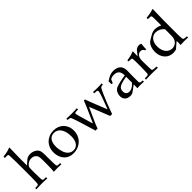

<svg xmlns="http://www.w3.org/2000/svg" viewBox="200 -1915 3069 3069"><g transform="rotate(-45 1734.0 -381.0)"><path d="M6.3 0V-27.8L52.2 -28.3Q72.3 -29.3 77.6 -40.5Q83 -51.8 83.5 -74.7Q84 -78.1 84.7 -112.5Q85.4 -147 86.9 -214.8V-467.3Q86.9 -486.8 86.7 -511.2Q86.4 -535.6 85.7 -560.8Q85 -585.9 84.2 -610.1Q83.5 -634.3 82.8 -653.8Q82 -673.3 80.8 -686Q79.6 -698.7 78.6 -701.2Q77.1 -703.6 76.4 -705.6Q75.7 -707.5 69.6 -708.7Q63.5 -710 48.3 -710.7Q33.2 -711.4 3.4 -711.4V-740.2Q59.1 -747.1 97.2 -755.9Q135.3 -764.6 156.7 -774.4Q163.6 -777.3 166.5 -777.3Q173.8 -777.3 173.8 -769Q173.8 -767.1 173.6 -764.9Q173.3 -762.7 172.9 -759.3L172.4 -743.2Q169.9 -655.8 169.4 -594.2L168.5 -518.1V-375.5Q168.9 -376 174.8 -381.1Q180.7 -386.2 189 -393.3Q197.3 -400.4 206.8 -408.9Q216.3 -417.5 224.6 -424.6Q232.9 -431.6 238.5 -436.5Q244.1 -441.4 244.6 -441.9Q252.9 -449.7 264.2 -455.1Q275.4 -460.4 287.8 -463.9Q300.3 -467.3 312.7 -468.8Q325.2 -470.2 336.4 -470.2Q358.4 -470.2 380.6 -464.4Q402.8 -458.5 421.9 -448.5Q440.9 -438.5 455.6 -424.8Q470.2 -411.1 477.5 -395.5Q493.2 -361.8 493.2 -300.3V-214.4L494.6 -147Q496.1 -84 496.1 -76.2Q497.1 -55.7 500.7 -43.9Q504.4 -32.2 519.5 -29.3Q522.5 -28.8 570.3 -27.8V0Q542.5 -1 522.2 -1.7Q502 -2.4 489.3 -2.4Q478.5 -2.4 456.5 -1.7Q434.6 -1 400.9 0Q404.3 -36.6 406 -71.5Q407.7 -106.4 407.7 -140.6V-261.7Q407.7 -289.6 406.2 -308.8Q404.8 -328.1 400.1 -342Q395.5 -356 387.2 -366.5Q378.9 -377 365.2 -387.7Q351.1 -398.9 333 -403.3Q314.9 -407.7 291.5 -407.7Q272 -407.7 252.2 -400.4Q232.4 -393.1 215.8 -381.1Q199.2 -369.1 187.7 -353.5Q176.3 -337.9 173.3 -321.3Q171.4 -311.5 171.4 -271.5V-214.4Q171.4 -207.5 171.6 -194.8Q171.9 -182.1 172.4 -167.2Q172.9 -152.3 173.1 -136.7Q173.3 -121.1 173.6 -108.2Q173.8 -95.2 174.1 -86.7Q174.3 -78.1 174.3 -77.6Q174.8 -66.4 175.5 -58.1Q176.3 -49.8 178.7 -43.9Q181.2 -38.1 185.8 -34.4Q190.4 -30.8 197.8 -29.3Q201.7 -28.8 252 -27.8V0Q207.5 -2 178 -2.7Q148.4 -3.4 131.8 -3.4Q117.7 -3.4 86.4 -2.7Q55.2 -2 6.3 0Z M615.2 -224.6Q615.2 -279.3 633.8 -324.7Q652.3 -370.1 685.3 -402.8Q718.3 -435.5 763.7 -453.9Q809.1 -472.2 863.3 -472.2Q914.6 -472.2 957 -455.1Q999.5 -438 1030 -407.5Q1060.5 -377 1077.6 -334.5Q1094.7 -292 1094.7 -241.2Q1094.7 -170.4 1061.5 -110.8Q1028.8 -51.8 967.8 -18.1Q907.7 15.1 834.5 15.1Q792 15.1 759.5 3.9Q727.1 -7.3 703.1 -25.4Q679.2 -43.5 663.1 -65.9Q647 -88.4 637.7 -110.8Q615.2 -164.6 615.2 -224.6ZM707.5 -260.7Q707.5 -202.6 727.5 -138.7Q737.3 -107.9 752 -85.4Q766.6 -63 784.7 -48.3Q802.7 -33.7 824 -26.6Q845.2 -19.5 867.7 -19.5Q895.5 -19.5 919.7 -30.5Q943.8 -41.5 961.9 -64.2Q980 -86.9 990.2 -121.3Q1000.5 -155.8 1000.5 -202.6Q1000.5 -266.6 986.8 -311.8Q973.1 -356.9 950.9 -385.3Q928.7 -413.6 900.4 -426.5Q872.1 -439.5 842.3 -439.5Q812.5 -439.5 787.8 -429Q763.2 -418.5 745.4 -396.5Q727.5 -374.5 717.5 -340.8Q707.5 -307.1 707.5 -260.7Z M1337.4 5.4 1271.5 -213.4Q1262.2 -243.7 1251.5 -277.1Q1240.7 -310.5 1231.2 -338.9Q1221.7 -367.2 1214.4 -387Q1207 -406.7 1204.6 -410.2Q1201.2 -415.5 1198 -418.5Q1194.8 -421.4 1188.7 -423.6Q1182.6 -425.8 1171.9 -427.2Q1161.1 -428.7 1142.1 -430.7V-459Q1168.9 -457 1197.8 -456.3Q1226.6 -455.6 1257.3 -455.6Q1290 -455.6 1320.6 -456.3Q1351.1 -457 1379.4 -459V-430.7Q1352.5 -430.2 1337.4 -429.2Q1322.3 -428.2 1314.5 -425.8Q1306.6 -423.3 1304.7 -419.2Q1302.7 -415 1302.7 -408.2Q1303.2 -402.8 1306.6 -387.9Q1310.1 -373 1316.9 -348.1L1362.3 -190.9Q1368.2 -170.4 1374.5 -149.7Q1380.9 -128.9 1389.6 -105.5L1498.5 -351.1Q1523.9 -408.7 1546.4 -466.3H1570.3Q1586.4 -420.9 1597.7 -391.6Q1608.9 -362.3 1614.3 -348.1L1670.4 -206.5Q1684.6 -170.9 1695.6 -144Q1706.5 -117.2 1713.9 -99.1L1750.5 -195.3Q1763.7 -230 1775.9 -263.4Q1788.1 -296.9 1797.4 -324.7Q1806.6 -352.5 1812 -373.3Q1817.4 -394 1817.4 -403.8Q1817.4 -410.2 1816.4 -415Q1815.4 -419.9 1808.6 -423.3Q1801.8 -426.8 1787.1 -428.5Q1772.5 -430.2 1744.6 -430.7V-459Q1781.7 -457 1807.4 -456.3Q1833 -455.6 1847.2 -455.6Q1864.3 -455.6 1887.5 -456.3Q1910.6 -457 1939.9 -459V-430.7Q1924.3 -430.2 1914.8 -428.7Q1905.3 -427.2 1899.9 -424.8Q1894.5 -422.4 1891.4 -418.7Q1888.2 -415 1884.8 -410.2Q1879.4 -401.4 1868.7 -382.1Q1857.9 -362.8 1845.2 -332L1793.9 -210L1772 -155.3Q1768.6 -147 1759.5 -122.3Q1750.5 -97.7 1734.4 -56.2Q1727.5 -38.6 1722.4 -23.2Q1717.3 -7.8 1713.9 5.4H1668L1644.5 -55.7L1533.2 -335.4L1486.3 -234.4L1431.2 -111.8Q1421.4 -89.8 1413.6 -72.5Q1405.8 -55.2 1400.4 -39.6L1384.3 5.4Z M2067.9 -334.5 2042 -341.3Q2042.5 -346.7 2042.5 -354.5Q2042.5 -362.3 2042.5 -372.1Q2042.5 -382.3 2042.5 -390.4Q2042.5 -398.4 2042 -404.8Q2104.5 -445.8 2143.6 -459.5Q2173.8 -469.7 2211.4 -469.7Q2288.6 -469.7 2331.5 -431.2Q2374.5 -392.6 2374.5 -314L2372.6 -224.6V-79.1Q2372.6 -65.4 2373.5 -56.2Q2374.5 -46.9 2378.2 -41.5Q2381.8 -36.1 2388.4 -33.7Q2395 -31.2 2406.2 -30.8L2438 -27.8V0Q2417.5 -2 2400.1 -2.7Q2382.8 -3.4 2367.7 -3.4Q2353 -3.4 2333.7 -2.7Q2314.5 -2 2289.6 0L2292 -85.9Q2193.4 -10.7 2173.8 -1Q2155.8 8.3 2127 8.3Q2097.2 8.3 2074 0.2Q2050.8 -7.8 2034.7 -22.9Q2018.6 -38.1 2010.3 -59.3Q2002 -80.6 2002 -106.9Q2002 -132.8 2008.5 -154.5Q2015.1 -176.3 2025.6 -192.9Q2036.1 -209.5 2048.8 -220.7Q2061.5 -231.9 2073.7 -236.8Q2087.9 -242.7 2110.6 -250.2Q2133.3 -257.8 2165.5 -265.1Q2197.8 -272.9 2229.2 -278.3Q2260.7 -283.7 2292 -287.6Q2292 -318.4 2285.6 -342.8Q2279.3 -367.2 2264.9 -384Q2250.5 -400.9 2228 -409.9Q2205.6 -418.9 2173.3 -418.9Q2158.7 -418.9 2146 -416.7Q2133.3 -414.6 2123 -411.1Q2112.8 -407.7 2105.7 -404.1Q2098.6 -400.4 2096.2 -397.9L2087.4 -380.4Q2080.1 -366.2 2075.9 -354.5Q2071.8 -342.8 2067.9 -334.5ZM2292 -257.8Q2248.5 -250.5 2216.3 -242.7Q2184.1 -234.9 2161.4 -226.1Q2138.7 -217.3 2124.3 -207.3Q2109.9 -197.3 2101.8 -185.1Q2093.8 -172.9 2090.8 -158.7Q2087.9 -144.5 2087.9 -127.4Q2087.9 -90.8 2107.9 -70.8Q2127.9 -50.8 2163.6 -50.8Q2228.5 -50.8 2292 -126Z M2484.9 0V-27.8Q2512.7 -28.3 2527.3 -28.8Q2542 -29.3 2544.4 -29.8Q2559.1 -32.2 2564 -43.5Q2568.8 -54.7 2569.3 -78.6Q2571.3 -144 2571.8 -178Q2572.3 -211.9 2572.3 -214.8V-272.9Q2572.3 -287.1 2572 -306.2Q2571.8 -325.2 2571.3 -343.3Q2570.8 -361.3 2569.6 -374.8Q2568.4 -388.2 2566.4 -391.1Q2564.5 -394 2563.2 -396Q2562 -397.9 2556.9 -399.2Q2551.8 -400.4 2540.8 -400.9Q2529.8 -401.4 2509.3 -401.4H2491.7V-429.2Q2541.5 -436 2577.4 -445.1Q2613.3 -454.1 2635.7 -464.8Q2646 -470.2 2648.9 -469.7Q2656.2 -469.7 2656.2 -460Q2656.2 -445.8 2654.8 -420.7Q2653.3 -395.5 2652.8 -359.9Q2663.6 -371.6 2674.1 -384.8Q2684.6 -397.9 2693.6 -409.7Q2702.6 -421.4 2709.7 -430.2Q2716.8 -439 2720.2 -442.4Q2734.4 -455.6 2753.7 -462.9Q2772.9 -470.2 2793.5 -470.2Q2814.5 -470.2 2834 -461.4L2836.9 -454.6Q2833 -421.9 2831.1 -393.6Q2829.1 -365.2 2828.6 -340.3H2806.6Q2795.4 -363.8 2780.5 -374.5Q2765.6 -385.3 2743.2 -385.3Q2725.1 -385.3 2708.7 -377.7Q2692.4 -370.1 2679.9 -354.7Q2667.5 -339.4 2660.2 -316.2Q2652.8 -293 2652.8 -261.2V-210.9Q2652.8 -194.8 2653.6 -165.5Q2654.3 -136.2 2655.3 -93.3Q2655.8 -74.7 2656.5 -64.2Q2657.2 -53.7 2659.2 -48.1Q2661.1 -42.5 2664.3 -40.5Q2667.5 -38.6 2673.3 -36.6Q2680.7 -34.2 2700.4 -32.2Q2720.2 -30.3 2752.4 -27.8V0Q2709.5 -2 2673.1 -2.7Q2636.7 -3.4 2606 -3.4Q2574.7 -3.4 2544.4 -2.7Q2514.2 -2 2484.9 0Z M3188.5 -663.1V-690.9Q3243.7 -696.8 3279.8 -704.6Q3298.3 -708.5 3316.7 -713.6Q3335 -718.8 3353 -724.6L3359.4 -720.2Q3357.9 -699.2 3357.2 -659.2Q3356.4 -619.1 3355 -560.1L3353 -481.9V-176.3Q3353 -152.3 3353.5 -130.1Q3354 -107.9 3355 -90.3Q3356 -72.8 3357.4 -61Q3358.9 -49.3 3360.8 -46.4Q3363.3 -42.5 3365.5 -39.8Q3367.7 -37.1 3374.8 -34.9Q3381.8 -32.7 3396 -30.8Q3410.2 -28.8 3436.5 -26.4V0Q3406.7 -2 3385.7 -2.7Q3364.7 -3.4 3352.5 -3.4Q3341.8 -3.4 3320.6 -2.7Q3299.3 -2 3266.6 0Q3267.6 -17.1 3268.1 -39.3Q3268.6 -61.5 3269 -90.8Q3260.3 -85 3246.1 -73.2Q3231.9 -61.5 3216.6 -48.3Q3201.2 -35.2 3187 -22.5Q3172.9 -9.8 3165 -2Q3123.5 7.8 3096.2 7.8Q3055.2 7.8 3019 -7.3Q2982.9 -22.5 2956.1 -51.3Q2929.2 -80.1 2913.6 -121.6Q2897.9 -163.1 2897.9 -215.8Q2897.9 -240.7 2902.1 -264.2Q2906.2 -287.6 2913.3 -308.6Q2920.4 -329.6 2930.4 -346.7Q2940.4 -363.8 2952.1 -376Q2955.6 -379.4 2964.6 -385.7Q2973.6 -392.1 2985.8 -399.9Q2998 -407.7 3012.5 -416.5Q3026.9 -425.3 3040.8 -433.1Q3054.7 -440.9 3067.1 -447.5Q3079.6 -454.1 3087.9 -457.5Q3118.7 -470.2 3151.4 -470.2Q3182.1 -470.2 3211.7 -462.6Q3241.2 -455.1 3269 -439.5V-567.9Q3269 -592.3 3268.6 -608.9Q3268.1 -625.5 3266.6 -636Q3265.1 -646.5 3262.5 -651.6Q3259.8 -656.7 3255.9 -658.2Q3246.1 -662.6 3188.5 -663.1ZM3269 -356Q3234.4 -394 3198 -410.2Q3161.6 -426.3 3125.5 -426.3Q3096.2 -426.3 3070.6 -414.6Q3044.9 -402.8 3025.9 -380.4Q3006.8 -357.9 2995.8 -325.2Q2984.9 -292.5 2984.9 -250.5Q2984.9 -204.6 2996.6 -168Q3008.3 -131.3 3028.8 -106.2Q3049.3 -81.1 3076.9 -67.6Q3104.5 -54.2 3136.2 -54.2Q3160.6 -54.2 3182.1 -62.5Q3203.6 -70.8 3220.5 -85.7Q3237.3 -100.6 3249 -121.1Q3260.7 -141.6 3265.1 -166.5Q3267.1 -177.7 3268.1 -204.1Q3269 -230.5 3269 -272.5Z"/></g></svg>

Font: XB Kayhan
Style: Regular
Weight: 400
Designer: Behnam
Foundry: Irmug
Version: Version 7.300 2009